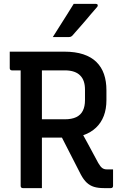

<svg xmlns="http://www.w3.org/2000/svg" viewBox="-20 -965 640 985"><path d="M378 -324Q406 -273 431.5 -226.5Q457 -180 484 -129Q495 -110 504.5 -103Q514 -96 528 -96Q534 -96 537 -96Q540 -96 544 -96H560Q560 -73 560 -53.5Q560 -34 560 -11Q560 -6 557 -3Q554 0 549 0Q542 0 532 0Q522 0 513 0Q483 0 462 -6.5Q441 -13 425 -28Q409 -43 395 -69Q368 -122 340.5 -175.5Q313 -229 286 -282ZM30 -700Q100 -700 170 -700Q240 -700 310 -700Q366 -700 407 -686.5Q448 -673 474.5 -647Q501 -621 513.5 -584.5Q526 -548 526 -502V-451Q526 -406 512.5 -370.5Q499 -335 472.5 -310Q446 -285 409 -272Q372 -259 324 -259Q290 -259 254.5 -259Q219 -259 184 -259L173 -253V-353Q208 -353 242.5 -353Q277 -353 312 -353Q348 -353 371 -364Q394 -375 405 -397Q416 -419 416 -451V-505Q416 -529 410 -547Q404 -565 392 -577Q380 -590 360 -597Q340 -604 312 -604Q267 -604 221.5 -604Q176 -604 131 -604Q86 -604 41 -604Q36 -604 33 -607Q30 -610 30 -615Q30 -637 30 -657.5Q30 -678 30 -700ZM195 0Q170 0 146.5 0Q123 0 97 0Q92 0 89 -3Q86 -6 86 -11Q86 -93 86 -171.5Q86 -250 86 -327.5Q86 -405 86 -484Q86 -563 86 -644H207L195 -622Q195 -581 195 -540Q195 -499 195 -459Q195 -399 195 -340.5Q195 -282 195 -222.5Q195 -163 195 -99Q195 -72 195 -47Q195 -22 195 0ZM358 -945Q386 -945 402.5 -945Q419 -945 434 -945Q449 -945 473 -945Q479 -945 481 -940Q483 -935 479 -930Q460 -909 446.5 -892.5Q433 -876 420 -861Q407 -846 391 -827.5Q375 -809 350 -781Q348 -779 344 -777Q340 -775 334 -775Q313 -775 300 -775Q287 -775 275.5 -775Q264 -775 251 -775Q270 -805 287 -832Q304 -859 321.5 -886.5Q339 -914 358 -945Z"/></svg>

Font: Recursive Medium
Style: Regular
Weight: 500
Version: Version 1.085